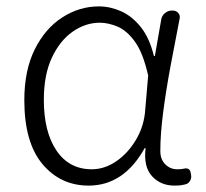

<svg xmlns="http://www.w3.org/2000/svg" viewBox="-20 -567 643 600"><path d="M257 13Q169 13 112.5 -54.5Q56 -122 56 -254Q56 -347 88.5 -412.5Q121 -478 174.5 -512.5Q228 -547 289 -547Q324 -547 358 -532Q392 -517 419.5 -483Q447 -449 461 -392H464L484 -507Q486 -518 495.5 -526Q505 -534 517 -534H520Q531 -534 537.5 -526Q544 -518 541 -507Q527 -436 513 -361Q499 -286 490 -217Q481 -148 481 -95Q481 -69 496.5 -53.5Q512 -38 534 -38Q548 -38 555 -40Q573 -44 576 -27L577 -21Q579 -12 574.5 -3Q570 6 560 9Q554 10 548 11.5Q542 13 525 13Q482 13 455 -16.5Q428 -46 435 -104H432Q367 13 257 13ZM267 -38Q307 -38 344 -63.5Q381 -89 406 -132Q431 -175 434 -226L443 -331Q427 -402 401.5 -437Q376 -472 347 -484Q318 -496 292 -496Q247 -496 207 -468Q167 -440 142 -386.5Q117 -333 117 -255Q117 -155 156.5 -96.5Q196 -38 267 -38Z"/></svg>

Font: Chiron GoRound TC L
Style: Regular
Weight: 300
Designer: Ryoko NISHIZUKA 西塚涼子 (kana, bopomofo & ideographs); Paul D. Hunt (Latin, Greek & Cyrillic); Sandoll Communications 산돌커뮤니
Foundry: Adobe
Version: Version 1.000;hotconv 1.1.1;makeotfexe 2.6.0